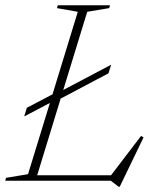

<svg xmlns="http://www.w3.org/2000/svg" viewBox="-33 -690 596 733"><path d="M391.5 -443 381 -410 198.5 -313.5 109 -21H391L505.5 -171L515 -165.5L424 23H420L390 0H-13L-10 -11L49.5 -21H50L74 -25L157.5 -297L59.5 -245.5L69.5 -278.5L167.5 -330L264 -645L184.5 -659L187.5 -670H387L384 -659L300 -645L208.5 -346.5Z"/></svg>

Font: Newsreader 16pt ExtraLight
Style: Italic
Weight: 275
Italic angle: -17°
Designer: Hugues Gentile
Foundry: Production Type
Version: Version 1.003; ttfautohint (v1.8.3)